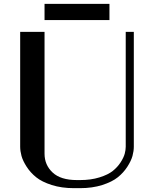

<svg xmlns="http://www.w3.org/2000/svg" viewBox="-20 -955 790 985"><path d="M541.5 -935.1V-852.1H208.5V-935.1ZM375 -31.2H390.6Q446.3 -31.2 490.2 -44.9Q534.2 -58.6 558.6 -78.1Q583 -97.7 598.9 -122.3Q614.7 -147 619.9 -166.5Q625 -186 625 -202.1V-791.5H666.5V-202.1Q666.5 -180.2 659.7 -155Q652.8 -129.9 633.3 -99.6Q613.8 -69.3 584.5 -45.7Q555.2 -22 504.6 -5.9Q454.1 10.3 390.6 10.3H359.4Q295.9 10.3 245.4 -5.9Q194.8 -22 165.5 -45.7Q136.2 -69.3 116.7 -99.6Q97.2 -129.9 90.3 -155Q83.5 -180.2 83.5 -202.1V-791.5H208.5V-166.5Q208.5 -108.9 249.8 -70.1Q291 -31.2 375 -31.2Z"/></svg>

Font: Resagnicto
Style: Bold
Weight: 700
Version: Version 0.9991